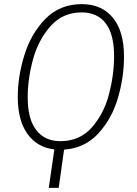

<svg xmlns="http://www.w3.org/2000/svg" viewBox="-20 -714 664 929"><path d="M290 10 264 195H216L243 9Q159 -1 112.5 -66.5Q66 -132 66 -245Q66 -345 98.5 -449Q131 -553 200.5 -623.5Q270 -694 376 -694Q472 -694 526 -628.5Q580 -563 580 -440Q580 -340 550.5 -239.5Q521 -139 455.5 -68Q390 3 290 10ZM532 -443Q532 -548 491.5 -601Q451 -654 375 -654Q284 -654 225 -588Q166 -522 140 -427.5Q114 -333 114 -243Q114 -138 155.5 -84.5Q197 -31 272 -31Q366 -31 424.5 -97.5Q483 -164 507.5 -258.5Q532 -353 532 -443Z"/></svg>

Font: Fira Sans Condensed ExtraLight
Style: Italic
Weight: 275
Width: 3
Italic angle: -8°
Designer: Carrois Corporate & Edenspiekermann AG
Foundry: Carrois Corporate GbR & Edenspiekermann AG
Version: Version 4.203